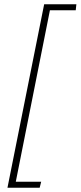

<svg xmlns="http://www.w3.org/2000/svg" viewBox="-20 -728 378 900"><path d="M15 152 187 -708H338L335 -680H214L54 124H173L166 152Z"/></svg>

Font: Source Sans 3 Light
Style: Italic
Weight: 300
Italic angle: -11°
Designer: Paul D. Hunt
Foundry: Adobe
Version: Version 3.046;hotconv 1.0.118;makeotfexe 2.5.65603